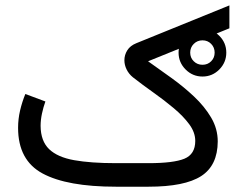

<svg xmlns="http://www.w3.org/2000/svg" viewBox="-20 -705 915 725"><path d="M654.3 -506.3Q654.3 -543.5 680.9 -569.8Q707.5 -596.2 744.6 -596.2Q781.7 -596.2 808.1 -569.8Q834.5 -543.5 834.5 -506.3Q834.5 -469.2 808.1 -442.6Q781.7 -416 744.6 -416Q707.5 -416 680.9 -442.6Q654.3 -469.2 654.3 -506.3ZM698.2 -506.3Q698.2 -486.8 711.7 -473.6Q725.1 -460.4 744.6 -460.4Q764.2 -460.4 777.3 -473.6Q790.5 -486.8 790.5 -506.3Q790.5 -525.9 777.3 -539.3Q764.2 -552.7 744.6 -552.7Q725.1 -552.7 711.7 -539.3Q698.2 -525.9 698.2 -506.3ZM541 0H417.5Q233.9 0 141.1 -49.8Q48.3 -99.6 48.3 -222.2Q48.3 -255.9 55.9 -288.1Q63.5 -320.3 75.7 -350.1L151.4 -321.8Q143.6 -300.3 138.4 -275.9Q133.3 -251.5 133.3 -229.5Q133.8 -172.4 165.5 -141.8Q197.3 -111.3 260.3 -100.1Q323.2 -88.9 417.5 -88.9H540.5Q635.3 -88.9 676.3 -105.7Q717.3 -122.6 717.3 -172.9Q717.3 -205.1 694.6 -235.8Q671.9 -266.6 636 -296.6Q600.1 -326.7 559.1 -355.7Q518.1 -384.8 481.9 -413.1Q466.3 -425.8 458 -442.9Q449.7 -460 449.7 -477.5Q449.7 -497.6 460.7 -515.1Q471.7 -532.7 495.1 -542L846.2 -684.6V-598.1L539.1 -473.6Q581.1 -443.8 627 -410.9Q672.9 -377.9 712.6 -340.6Q752.4 -303.2 777.3 -261Q802.2 -218.8 802.2 -170.9Q801.8 -80.1 739.5 -40Q677.2 0 541 0Z"/></svg>

Font: Vazirmatn RD FD
Style: Regular
Weight: 400
Designer: Saber Rastikerdar
Foundry: Saber Rastikerdar
Version: Version 33.003